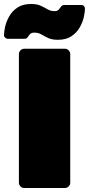

<svg xmlns="http://www.w3.org/2000/svg" viewBox="-40 -945 447 965"><path d="M82 0Q71 0 63 -8Q55 -16 55 -27V-673Q55 -684 63 -692Q71 -700 82 -700H286Q297 -700 305 -692Q313 -684 313 -673V-27Q313 -16 305 -8Q297 0 286 0ZM251 -745Q221 -745 202 -754Q183 -763 168 -772Q153 -781 133 -781Q118 -781 111 -773.5Q104 -766 99 -758Q94 -750 83 -750H-1Q-8 -750 -14 -755.5Q-20 -761 -20 -768Q-20 -785 -14 -811.5Q-8 -838 7 -864Q22 -890 48.5 -907.5Q75 -925 116 -925Q146 -925 165 -916Q184 -907 199.5 -898Q215 -889 234 -889Q249 -889 255.5 -897Q262 -905 267.5 -912.5Q273 -920 284 -920H368Q377 -920 382 -914.5Q387 -909 387 -901Q387 -884 381 -858Q375 -832 360 -806Q345 -780 318.5 -762.5Q292 -745 251 -745Z"/></svg>

Font: Rubik Black
Style: Regular
Weight: 900
Designer: Hubert and Fischer
Foundry: Hubert and Fischer
Version: Version 2.300;gftools[0.9.30]